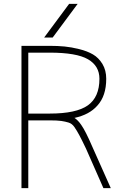

<svg xmlns="http://www.w3.org/2000/svg" viewBox="-20 -969 632 991"><path d="M126 -382.8H236.3Q374 -382.8 433.6 -425.3Q493.2 -467.8 493.2 -562.5Q493.2 -628.9 434.1 -663.1Q375 -697.3 236.3 -697.3H126ZM252 -775.4H208L336.9 -949.2H380.9ZM364.3 -360.4Q382.8 -348.6 399.4 -324.2Q421.9 -292 455.1 -214.8L551.8 2H513.7L423.8 -202.1Q401.4 -249 388.7 -272.5Q376 -295.9 363.8 -313.5Q351.6 -331.1 334 -336.4Q316.4 -341.8 296.4 -344.7Q276.4 -347.7 236.3 -347.7H126V2H90.8V-732.4H236.3Q278.3 -732.4 313.5 -729Q348.6 -725.6 389.6 -715.3Q430.7 -705.1 460 -688Q489.3 -670.9 508.8 -638.7Q528.3 -606.4 528.3 -562.5Q528.3 -473.6 482.4 -423.8Q441.4 -377 364.3 -360.4Z"/></svg>

Font: Gen Shin Gothic ExtraLight
Style: Regular
Weight: 100
Designer: [Source Han Sans]
Ryoko NISHIZUKA  (kana & ideographs); Paul D. Hunt (Latin, Greek & Cyrillic); Wenlong ZHANG  (bopomofo
Version: Version 1.002.20150607